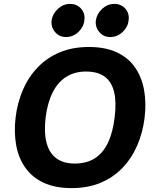

<svg xmlns="http://www.w3.org/2000/svg" viewBox="-20 -954 798 985"><path d="M347 11Q263 11 204 -16.5Q145 -44 110 -93.5Q75 -143 63 -209Q51 -275 60 -351Q69 -427 97.5 -493Q126 -559 173.5 -608.5Q221 -658 286.5 -685.5Q352 -713 436 -713Q520 -713 579 -685.5Q638 -658 672.5 -608.5Q707 -559 719 -493Q731 -427 722 -351Q713 -275 684.5 -209Q656 -143 609 -93.5Q562 -44 496.5 -16.5Q431 11 347 11ZM363 -115Q424 -115 466 -141.5Q508 -168 533.5 -221Q559 -274 568 -351Q578 -429 565.5 -481.5Q553 -534 517.5 -560.5Q482 -587 421 -587Q364 -587 321 -560.5Q278 -534 251 -481.5Q224 -429 214 -351Q205 -274 219 -221Q233 -168 269.5 -141.5Q306 -115 363 -115ZM545.4 -764Q511 -764 489.5 -789.5Q468 -815 471.6 -848.7Q477 -884 504.5 -909Q532 -934 566.2 -934Q602 -934 623.5 -909Q645 -884 639.6 -848.7Q636 -815 608.7 -789.5Q581.3 -764 545.4 -764ZM318.4 -764Q284 -764 262.5 -789.5Q241 -815 244.6 -848.7Q250 -884 277.5 -909Q305 -934 339.2 -934Q375 -934 396.5 -909Q418 -884 412.6 -848.7Q409 -815 381.7 -789.5Q354.3 -764 318.4 -764Z"/></svg>

Font: Inclusive Sans
Style: Italic
Weight: 400
Italic angle: -7°
Designer: Olivia King
Foundry: Olivia King
Version: Version 2.004